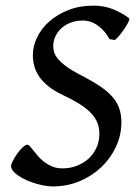

<svg xmlns="http://www.w3.org/2000/svg" viewBox="-20 -650 491 685"><path d="M440.4 -585Q443.4 -582.5 438 -571.3Q432.6 -560.1 423.6 -546.9Q414.6 -533.7 404.8 -522Q395 -510.3 389.6 -507.3L370.6 -510.3Q355.5 -539.1 330.3 -557.9Q305.2 -576.7 275.9 -576.7Q250 -576.7 230.2 -568.6Q210.4 -560.5 197 -547.4Q183.6 -534.2 176.8 -518.1Q169.9 -502 169.9 -485.8Q169.9 -475.1 173.3 -463.4Q176.8 -451.7 187.5 -439Q198.2 -426.3 218 -411.9Q237.8 -397.5 270.5 -380.9Q309.1 -360.8 336.2 -342.8Q363.3 -324.7 380.4 -305.2Q397.5 -285.6 405.3 -263.4Q413.1 -241.2 413.1 -213.9Q413.1 -168 393.8 -126.5Q374.5 -85 341.3 -53.5Q308.1 -22 263.7 -3.4Q219.2 15.1 168.9 15.1Q148.4 15.1 122.3 8.8Q96.2 2.4 73.5 -7.8Q50.8 -18.1 35.2 -31.2Q19.5 -44.4 19.5 -57.6Q19.5 -64 26.1 -76.7Q32.7 -89.4 41.7 -102.1Q50.8 -114.7 60.8 -124.3Q70.8 -133.8 77.6 -133.8Q82 -133.8 87.4 -127.4Q92.8 -121.1 100.1 -111.8Q107.4 -102.5 116.9 -91.6Q126.5 -80.6 138.9 -71.3Q151.4 -62 167 -55.7Q182.6 -49.3 202.6 -49.3Q230.5 -49.3 254.4 -58.6Q278.3 -67.9 296.1 -84.2Q314 -100.6 324.2 -123Q334.5 -145.5 334.5 -172.4Q334.5 -192.9 328.1 -210.2Q321.8 -227.5 306.9 -244.1Q292 -260.7 267.1 -276.9Q242.2 -293 205.1 -310.5Q172.9 -325.7 151.9 -342.8Q130.9 -359.9 118.9 -378.2Q106.9 -396.5 102.1 -415.3Q97.2 -434.1 97.2 -453.1Q97.2 -485.4 112.5 -517.1Q127.9 -548.8 156.2 -573.7Q184.6 -598.6 224.4 -614.3Q264.2 -629.9 313.5 -629.9Q352.5 -629.9 384.8 -616.5Q417 -603 440.4 -585Z"/></svg>

Font: Gentium Book Basic
Style: Italic
Weight: 400
Italic angle: -8°
Designer: J. Victor Gaultney and Annie Olsen
Foundry: SIL International
Version: Version 1.102; 2013; Maintenance release